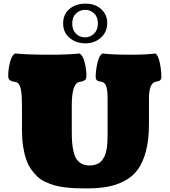

<svg xmlns="http://www.w3.org/2000/svg" viewBox="-20 -1030 939 1063"><path d="M452.6 -790Q401.9 -790 365.7 -819.8Q329.6 -849.6 329.6 -900.4Q329.6 -950.7 364.3 -980.2Q398.9 -1009.8 453.6 -1009.8Q507.3 -1009.8 540.5 -979.2Q573.7 -948.7 573.7 -901.9Q573.7 -853.5 538.8 -821.8Q503.9 -790 452.6 -790ZM379.9 -899.9Q379.9 -863.8 400.9 -843.5Q421.9 -823.2 450.7 -823.2Q479.5 -823.2 500.7 -843.8Q522 -864.3 522 -900.4Q522 -936 501 -955.8Q480 -975.6 451.2 -975.6Q422.4 -975.6 401.1 -955.6Q379.9 -935.5 379.9 -899.9ZM804.7 -482.9V-340.8Q804.7 -255.4 787.8 -192.4Q771 -129.4 742.2 -90.3Q713.4 -51.3 668.2 -27.8Q623 -4.4 573 4.4Q522.9 13.2 456.5 13.2Q421.4 13.2 395 12Q368.7 10.7 336.9 6.8Q305.2 2.9 281.5 -3.9Q257.8 -10.7 231.9 -22.7Q206.1 -34.7 187.7 -51.5Q169.4 -68.4 152.3 -92.8Q135.3 -117.2 124.8 -147.9Q114.3 -178.7 107.9 -219.7Q101.6 -260.7 101.6 -310.1V-446.3Q101.6 -476.1 100.3 -495.4Q99.1 -514.6 95.5 -534.7Q91.8 -554.7 83.7 -564.9Q75.7 -575.2 62.5 -576.7Q53.7 -578.1 49.1 -579.3Q44.4 -580.6 37.8 -584Q31.2 -587.4 28.3 -593.8Q25.4 -600.1 25.4 -609.4Q25.4 -646 35.4 -685.3Q45.4 -724.6 63.5 -733.9Q133.3 -727.1 259.8 -727.1Q360.4 -727.1 420.4 -733.9Q438.5 -724.6 448.5 -685.3Q458.5 -646 458.5 -609.4Q458.5 -600.1 455.6 -593.8Q452.6 -587.4 446 -584Q439.5 -580.6 434.8 -579.3Q430.2 -578.1 421.4 -576.7Q377.4 -571.8 377.4 -446.3V-304.2Q377.4 -268.6 379.2 -243.2Q380.9 -217.8 387 -191.7Q393.1 -165.5 403.3 -149.7Q413.6 -133.8 431.6 -123.8Q449.7 -113.8 475.1 -113.8Q491.2 -113.8 504.9 -117.7Q518.6 -121.6 528.3 -127.2Q538.1 -132.8 545.7 -143.3Q553.2 -153.8 558.1 -163.1Q563 -172.4 566.7 -187.5Q570.3 -202.6 572 -213.4Q573.7 -224.1 574.5 -241.9Q575.2 -259.8 575.4 -270Q575.7 -280.3 575.7 -298.8V-482.9Q575.7 -504.4 574.5 -518.6Q573.2 -532.7 569.6 -547.1Q565.9 -561.5 557.9 -569.3Q549.8 -577.1 537.1 -578.1Q528.8 -579.6 523.9 -581.1Q519 -582.5 514.4 -587.9Q509.8 -593.3 509.8 -602.5Q509.8 -640.6 519.5 -682.4Q529.3 -724.1 547.4 -733.9Q602.1 -727.1 700.7 -727.1Q791 -727.1 840.3 -733.9Q856 -724.1 864.7 -682.4Q873.5 -640.6 873.5 -602.5Q873.5 -593.3 868.7 -587.9Q863.8 -582.5 858.9 -581.1Q854 -579.6 845.7 -578.1Q804.7 -574.2 804.7 -482.9Z"/></svg>

Font: Coustard Black
Style: Regular
Weight: 900
Foundry: vernon adams
Version: Version 1.001;